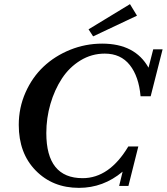

<svg xmlns="http://www.w3.org/2000/svg" viewBox="-20 -887 798 919"><path d="M425.8 -712.9 403.8 -746.6 602.1 -867.2 635.7 -812ZM357.9 12.2Q232.4 12.2 151.1 -70.6Q69.8 -153.3 69.8 -289.1Q69.8 -371.6 102.1 -444.3Q134.3 -517.1 188.5 -568.1Q242.7 -619.1 315.9 -648.7Q389.2 -678.2 469.2 -678.2Q626.5 -678.2 690.9 -563L713.4 -650.9H758.3L701.2 -426.3H652.8Q644.5 -521 601.3 -575.7Q558.1 -630.4 481.4 -630.4Q418.5 -630.4 365 -597.7Q311.5 -564.9 276.4 -511.2Q241.2 -457.5 221.4 -389.6Q201.7 -321.8 201.7 -250Q201.7 -34.2 375.5 -34.2Q503.4 -34.2 594.2 -186H642.1L594.7 2.9H550.3L566.9 -65.4Q474.6 12.2 357.9 12.2Z"/></svg>

Font: Elstob 6pt SemiBold
Style: Italic
Weight: 600
Italic angle: -20°
Designer: Peter S. Baker
Version: Version 1.015